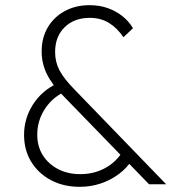

<svg xmlns="http://www.w3.org/2000/svg" viewBox="-20 -712 678 742"><path d="M556 0 224 -342Q181 -385 161 -426Q141 -467 141 -513Q141 -566 164.5 -606Q188 -646 230 -669Q272 -692 326 -692Q364 -692 395.5 -681Q427 -670 452 -650.5Q477 -631 494 -603L457 -568Q433 -604 401 -623.5Q369 -643 327 -643Q267 -643 230 -607Q193 -571 193 -511Q193 -472 210 -440Q227 -408 267 -367L622 0ZM288 10Q225 10 176.5 -16Q128 -42 100.5 -87Q73 -132 73 -191Q73 -254 107 -307.5Q141 -361 200 -389L227 -356Q181 -334 152.5 -289.5Q124 -245 124 -191Q124 -146 145.5 -112Q167 -78 204.5 -58.5Q242 -39 290 -39Q345 -39 389 -64Q433 -89 456 -131L490 -94Q471 -63 439.5 -39.5Q408 -16 369.5 -3Q331 10 288 10Z"/></svg>

Font: Outfit Thin ExtraLight
Style: Regular
Weight: 250
Version: Version 1.100;gftools[0.9.27]